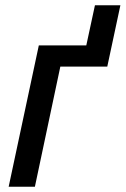

<svg xmlns="http://www.w3.org/2000/svg" viewBox="-20 -712 479 732"><path d="M13 0 128 -539H309L342 -692H439L389 -458H210L113 0Z"/></svg>

Font: Noto Sans SemiCondensed Medium
Style: Italic
Weight: 500
Width: 4
Italic angle: -12°
Designer: Monotype Design Team
Foundry: Monotype Imaging Inc.
Version: Version 2.013; ttfautohint (v1.8.4.7-5d5b)